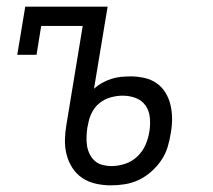

<svg xmlns="http://www.w3.org/2000/svg" viewBox="-20 -550 640 578"><path d="M314 8Q291 8 268.5 3Q246 -2 228 -14Q210 -26 198 -44.5Q186 -63 180.5 -84.5Q175 -106 175.5 -129Q176 -152 180 -175L229 -472H104L90 -385H32L56 -530H304L263 -283Q274 -293 287.5 -300.5Q301 -308 315 -312.5Q329 -317 343.5 -318.5Q358 -320 373 -320Q394 -320 414.5 -315.5Q435 -311 451.5 -299.5Q468 -288 478.5 -270.5Q489 -253 493.5 -233Q498 -213 498 -191.5Q498 -170 494 -149Q491 -128 484.5 -107Q478 -86 465.5 -67.5Q453 -49 435.5 -33.5Q418 -18 398 -8.5Q378 1 356.5 4.5Q335 8 314 8Q314 8 314 8Q314 8 314 8ZM315 -50Q336 -50 357 -57Q378 -64 394 -79.5Q410 -95 418.5 -115Q427 -135 430 -156Q433 -176 431 -196.5Q429 -217 418 -232.5Q407 -248 388.5 -255Q370 -262 349 -262Q332 -262 313.5 -257Q295 -252 280 -240Q265 -228 256.5 -211Q248 -194 245 -175L243 -166Q241 -152 240.5 -138Q240 -124 242 -111Q244 -98 250 -86Q256 -74 265.5 -65.5Q275 -57 288.5 -53.5Q302 -50 315 -50Z"/></svg>

Font: Iosevka Slab Light Extended
Style: Italic
Weight: 300
Width: 7
Italic angle: -9°
Monospace: yes
Designer: Belleve Invis
Foundry: Belleve Invis
Version: Version 11.1.0; ttfautohint (v1.8.3)